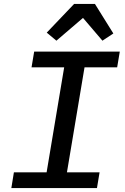

<svg xmlns="http://www.w3.org/2000/svg" viewBox="-20 -962 640 982"><path d="M475.9 0 489.3 -80.6H322.4L412.3 -617.5H579.2L592.7 -698.2H154.8L141.3 -617.5H308.2L218.4 -80.6H51.1L38 0ZM219.1 -795.1 268.5 -753.9 404.5 -870.4 503.9 -753.9 559.7 -790.8 465.6 -941.8H359Z"/></svg>

Font: Margiela Mono Italic Medium It
Style: Regular
Weight: 500
Designer: Mike Abbink, Paul van der Laan, Pieter van Rosmalen
Foundry: Bold Monday
Version: Version 2.003 2021